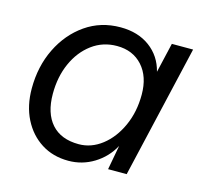

<svg xmlns="http://www.w3.org/2000/svg" viewBox="-82 -600 739 698"><g transform="rotate(15 288.0 -251.0)"><path d="M231 8Q173 8 129 -20Q85 -48 60 -97.5Q35 -147 35 -212Q35 -295 68 -362.5Q101 -430 158.5 -470Q216 -510 290 -510Q356 -510 400.5 -477Q445 -444 459 -388L485 -500H565L449 0H379L396 -92Q371 -46 327 -19Q283 8 231 8ZM252 -60Q299 -60 339 -91Q379 -122 403 -175Q427 -228 427 -293Q427 -361 391 -401Q355 -441 295 -441Q242 -441 201 -410.5Q160 -380 137 -328.5Q114 -277 114 -213Q114 -140 149.5 -100Q185 -60 252 -60Z"/></g></svg>

Font: Prodigy Sans
Style: Italic
Weight: 400
Italic angle: -13°
Designer: Wei Huang
Foundry: Wei Huang
Version: Version 1.003; ttfautohint (v1.8.3)